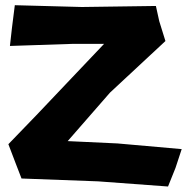

<svg xmlns="http://www.w3.org/2000/svg" viewBox="-20 -673 708 727"><path d="M36.1 -653.3 25.4 -568.4 17.6 -499 252 -506.8H374L118.2 -237.3L11.7 -127L40 -52.7L61.5 2.9L351.6 13.7L616.2 33.2L644.5 -37.1L668 -108.4L424.8 -129.9L236.3 -138.7L396.5 -322.3L606.4 -517.6L583 -592.8L570.3 -650.4L290 -646.5Z"/></svg>

Font: MaokenAssortedSans-Lite
Style: Lite
Weight: 400
Version: Version 1.400